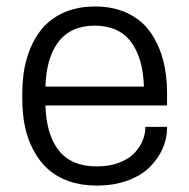

<svg xmlns="http://www.w3.org/2000/svg" viewBox="-20 -561 584 592"><path d="M495.1 -235.8H120.1Q122.6 -146 161.4 -96.9Q200.2 -47.9 277.8 -47.9Q315.9 -47.9 345.7 -58.8Q375.5 -69.8 393.1 -87.6Q410.6 -105.5 419.4 -126.5Q428.2 -147.5 428.2 -169.9H495.1V-166Q495.1 -134.3 481.7 -103.5Q468.3 -72.8 442.6 -46.6Q417 -20.5 374.3 -4.6Q331.5 11.2 277.8 11.2Q231 11.2 192.6 -2.2Q154.3 -15.6 127.9 -39.6Q101.6 -63.5 83.5 -97.2Q65.4 -130.9 57.1 -169.9Q48.8 -209 48.8 -253.9V-275.9Q48.8 -332 62.3 -379.4Q75.7 -426.8 102.5 -463.4Q129.4 -500 172.9 -520.5Q216.3 -541 272.9 -541Q329.6 -541 372.8 -520.5Q416 -500 442.4 -463.4Q468.8 -426.8 481.9 -379.4Q495.1 -332 495.1 -275.9ZM272 -481.9Q198.7 -481.9 160.6 -432.4Q122.6 -382.8 120.1 -293.9H423.8Q420.9 -383.3 383.3 -432.6Q345.7 -481.9 272 -481.9Z"/></svg>

Font: Cooper Hewitt
Style: Book
Weight: 705
Designer: Village Type and Design LLC
Foundry: Cooper Hewitt Smithsonian Design Museum
Version: 1.000